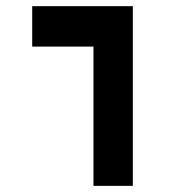

<svg xmlns="http://www.w3.org/2000/svg" viewBox="-20 -606 626 626"><path d="M284.7 0V-454.1H85V-585.9H413.1V0Z"/></svg>

Font: Cascadia Mono
Style: Bold
Weight: 700
Monospace: yes
Designer: Aaron Bell
Foundry: Saja Typeworks
Version: Version 2404.023; ttfautohint (v1.8.4)